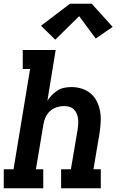

<svg xmlns="http://www.w3.org/2000/svg" viewBox="-24 -1001 644 1021"><path d="M-4 0V-101H48L136 -634H97V-735H272L228 -465Q238 -481 252 -495.5Q266 -510 283 -520.5Q300 -531 319 -534.5Q338 -538 356 -538Q385 -538 411.5 -529.5Q438 -521 458.5 -503.5Q479 -486 491 -462Q503 -438 508 -410.5Q513 -383 511.5 -354.5Q510 -326 506 -297L473 -101H512V0H301V-101H353L389 -313Q391 -328 392 -342.5Q393 -357 391 -371Q389 -385 383.5 -397.5Q378 -410 368.5 -419.5Q359 -429 345.5 -433Q332 -437 317 -437Q297 -437 278 -431Q259 -425 243 -411Q227 -397 218.5 -378Q210 -359 207 -340L167 -101H206V0ZM270 -790 194 -864 348 -981H464L575 -858L485 -796L397 -915Z"/></svg>

Font: Iosevka Slab Extended Oblique
Style: Bold
Weight: 700
Width: 7
Italic angle: -9°
Monospace: yes
Designer: Belleve Invis
Foundry: Belleve Invis
Version: Version 11.1.1; ttfautohint (v1.8.3)